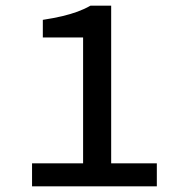

<svg xmlns="http://www.w3.org/2000/svg" viewBox="-20 -657 640 677"><path d="M93 0V-81H273V-525H131V-587Q170 -593 199.5 -600Q229 -607 253.5 -616Q278 -625 299 -637H372V-81H533V0Z"/></svg>

Font: Source Code Pro ExtraLight Medium
Style: Regular
Weight: 500
Monospace: yes
Version: Version 1.018;hotconv 1.0.116;makeotfexe 2.5.65601